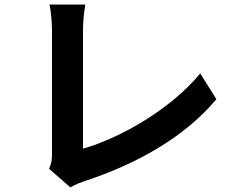

<svg xmlns="http://www.w3.org/2000/svg" viewBox="-20 -780 1040 842"><path d="M289 42C313 27 335 20 349 15C584 -62 792 -181 929 -345L858 -458C730 -302 507 -174 344 -128V-647C344 -686 348 -722 354 -760H197C203 -732 208 -685 208 -647V-105C208 -82 207 -65 195 -40Z"/></svg>

Font: Source Han Sans SC Bold
Style: Regular
Weight: 700
Designer: Ryoko NISHIZUKA (kana & ideographs); Paul D. Hunt (Latin, Greek & Cyrillic); Wenlong ZHANG (bopomofo); Sandoll Communica
Foundry: Adobe Systems Incorporated
Version: Version 1.001;PS 1.001;hotconv 1.0.78;makeotf.lib2.5.61930